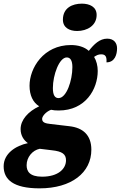

<svg xmlns="http://www.w3.org/2000/svg" viewBox="-89 -793 662 1053"><path d="M334 -623C388 -623 441 -652 441 -711C441 -756 402 -773 360 -773C308 -773 256 -750 256 -685C256 -642 291 -623 334 -623ZM128 240C303 240 412 154 412 28C412 -52 366 -93 290 -101L188 -113C162 -116 142 -120 142 -141C142 -155 162 -180 191 -191C204 -188 215 -187 233 -187C380 -187 447 -304 447 -404C447 -432 440 -460 427 -481C441 -490 450 -495 466 -495C490 -495 497 -482 495 -451C541 -451 553 -495 553 -528C553 -557 536 -581 499 -581C458 -581 427 -551 398 -514C374 -536 338 -546 300 -546C149 -546 73 -419 73 -323C73 -270 92 -231 126 -210C66 -182 24 -136 24 -85C24 -47 44 -22 64 -8C-3 6 -69 49 -69 119C-69 191 -17 240 128 240ZM232 -255C212 -255 201 -271 201 -310C201 -382 236 -478 277 -478C297 -478 308 -461 308 -425C308 -352 276 -255 232 -255ZM142 176C73 176 57 146 57 113C57 69 89 31 129 23L195 31C253 37 273 53 273 86C273 133 230 176 142 176Z"/></svg>

Font: Noto Serif ExtraCondensed Black
Style: Italic
Weight: 900
Width: 2
Italic angle: -12°
Designer: Monotype Design Team
Foundry: Monotype Imaging Inc.
Version: Version 2.014